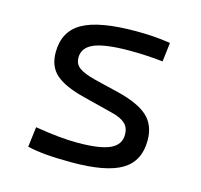

<svg xmlns="http://www.w3.org/2000/svg" viewBox="-84 -618 754 719"><g transform="rotate(15 293.0 -258.5)"><path d="M252.9 9.8Q195.3 9.8 154.3 6.3Q113.3 2.9 80.1 -4.9L89.8 -83Q187 -66.9 252.9 -66.9Q339.8 -66.9 379.2 -84.7Q418.5 -102.5 418.5 -141.6Q418.5 -168.9 402.3 -184.3Q386.2 -199.7 351.6 -208.5L233.9 -238.3Q157.7 -257.3 122.8 -287.6Q87.9 -317.9 87.9 -373Q87.9 -454.6 152.1 -491Q216.3 -527.3 359.4 -527.3Q395 -527.3 426 -525.1Q457 -522.9 492.2 -517.6L483.4 -443.8Q443.4 -447.8 413.6 -449.2Q383.8 -450.7 356.4 -450.7Q260.7 -450.7 218 -433.1Q175.3 -415.5 175.3 -376Q175.3 -351.1 194.8 -336.9Q214.4 -322.8 257.3 -312L351.6 -289.1Q432.1 -269.5 469 -236.1Q505.9 -202.6 505.9 -143.1Q505.9 -62.5 445.8 -26.4Q385.7 9.8 252.9 9.8Z"/></g></svg>

Font: Cascadia Mono NF SemiLight
Style: Regular
Weight: 350
Monospace: yes
Designer: Aaron Bell
Foundry: Saja Typeworks
Version: Version 2404.023; ttfautohint (v1.8.4)